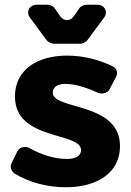

<svg xmlns="http://www.w3.org/2000/svg" viewBox="-20 -781 553 808"><path d="M106 -707 177 -611C181 -605 197 -597 205 -597H319C327 -597 343 -605 347 -611L418 -707C436 -731 420 -761 391 -761H342C333 -761 317 -753 313 -745L291 -713C276 -691 248 -691 233 -713L211 -745C207 -753 191 -761 182 -761H134C104 -761 88 -731 106 -707ZM262 -547C137 -547 43 -487 43 -376C42 -187 321 -228 321 -149C321 -124 296 -112 262 -112C213 -112 156 -128 104 -158C88 -167 63 -162 54 -146L29 -95C21 -79 27 -61 41 -51C103 -13 179 7 258 7C388 7 485 -54 485 -165C486 -353 202 -317 202 -391C202 -416 224 -428 255 -428C292 -428 339 -415 391 -391C408 -383 433 -389 441 -405L468 -457C478 -474 471 -494 454 -502C395 -531 328 -547 262 -547Z"/></svg>

Font: Trueno
Style: RoundBd
Weight: 700
Designer: Julieta Ulanovsky, Jasper
Foundry: Julieta Ulanovsky, Cannot Into Space Fonts
Version: Version 3.001